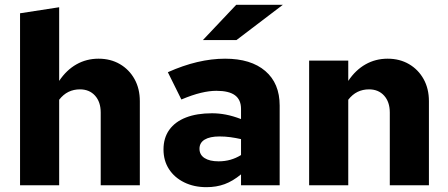

<svg xmlns="http://www.w3.org/2000/svg" viewBox="-20 -767 1855 795"><path d="M63 0V-712L225 -737V-432Q255 -477 296.5 -500.5Q338 -524 388 -524Q438 -524 476.5 -501.5Q515 -479 537 -439.5Q559 -400 559 -348V0H397V-301Q397 -345 373.5 -371Q350 -397 311 -397Q285 -397 263.5 -386.5Q242 -376 225 -354V0Z M835 8Q783 8 742.5 -12Q702 -32 679.5 -67Q657 -102 657 -148Q657 -196 681 -229.5Q705 -263 750 -280.5Q795 -298 858 -298Q886 -298 915 -292.5Q944 -287 978 -274V-316Q978 -354 953 -372.5Q928 -391 876 -391Q847 -391 811.5 -382.5Q776 -374 731 -355L675 -468Q800 -524 912 -524Q1019 -524 1078.5 -473Q1138 -422 1138 -330V0H978V-45Q944 -17 910 -4.5Q876 8 835 8ZM806 -151Q806 -126 827 -112.5Q848 -99 885 -99Q911 -99 934 -105.5Q957 -112 978 -125V-191Q956 -196 934 -199Q912 -202 889 -202Q849 -202 827.5 -189Q806 -176 806 -151ZM820 -601 958 -747H1151L959 -601Z M1260 0V-516H1422V-432Q1452 -477 1493.5 -500.5Q1535 -524 1585 -524Q1635 -524 1673.5 -501.5Q1712 -479 1734 -439.5Q1756 -400 1756 -348V0H1594V-301Q1594 -345 1570.5 -371Q1547 -397 1508 -397Q1482 -397 1460.5 -386.5Q1439 -376 1422 -354V0Z"/></svg>

Font: Red Hat Text VF
Style: Regular
Weight: 300
Designer: Pentagram, MCKL
Foundry: Pentagram, MCKL
Version: Version 1.023